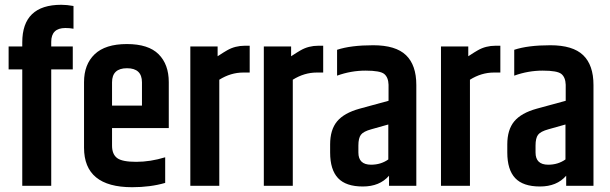

<svg xmlns="http://www.w3.org/2000/svg" viewBox="-20 -776 2548 802"><path d="M73 -599Q73 -756 236 -756Q259 -756 287 -751V-656Q272 -659 253 -659Q194 -659 194 -601V-582H284V-486H194V0H73V-486H16V-582H73Z M331 -159V-433Q331 -507 375.5 -549.5Q420 -592 510 -592Q600 -592 642.5 -549.5Q685 -507 685 -433V-241H448V-168Q448 -132 469 -116Q490 -100 549 -100Q608 -100 670 -119V-12Q608 6 532 6Q331 6 331 -159ZM448 -335H573V-432Q573 -491 510.5 -491Q448 -491 448 -432Z M1003 -585H1023V-473H996Q944 -473 896 -443V0H775V-582H889V-541Q918 -560 929 -566Q962 -585 1003 -585Z M1310 -585H1330V-473H1303Q1251 -473 1203 -443V0H1082V-582H1196V-541Q1225 -560 1236 -566Q1269 -585 1310 -585Z M1477 -168V-139Q1477 -88 1530 -88Q1571 -88 1602 -110V-256L1531 -236Q1498 -227 1487.5 -213Q1477 -199 1477 -168ZM1388 -568Q1445 -587 1539 -587Q1633 -587 1676 -545.5Q1719 -504 1719 -421V0H1605V-42Q1566 3 1495.5 3Q1425 3 1392 -32Q1359 -67 1359 -139V-173Q1359 -234 1388 -269Q1417 -304 1482 -322L1603 -355V-422Q1602 -453 1585 -467Q1568 -481 1507 -481Q1446 -481 1388 -460Z M2050 -585H2070V-473H2043Q1991 -473 1943 -443V0H1822V-582H1936V-541Q1965 -560 1976 -566Q2009 -585 2050 -585Z M2217 -168V-139Q2217 -88 2270 -88Q2311 -88 2342 -110V-256L2271 -236Q2238 -227 2227.5 -213Q2217 -199 2217 -168ZM2128 -568Q2185 -587 2279 -587Q2373 -587 2416 -545.5Q2459 -504 2459 -421V0H2345V-42Q2306 3 2235.5 3Q2165 3 2132 -32Q2099 -67 2099 -139V-173Q2099 -234 2128 -269Q2157 -304 2222 -322L2343 -355V-422Q2342 -453 2325 -467Q2308 -481 2247 -481Q2186 -481 2128 -460Z"/></svg>

Font: Khand SemiBold
Style: Regular
Weight: 600
Designer: Devanagari: Sanchit Sawaria, Jyotish Sonowal; Latin: Satya Rajpurohit
Foundry: Indian Type Foundry
Version: Version 1.101;PS 1.0;hotconv 1.0.78;makeotf.lib2.5.61930; tt